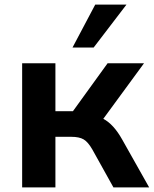

<svg xmlns="http://www.w3.org/2000/svg" viewBox="-20 -814 668 834"><path d="M76.2 0V-539.1H220.7V-331.1H296.9L447.3 -539.1H605.5L428.7 -297.9Q473.6 -274.4 510.7 -208L627.9 0H472.7L380.9 -165Q362.3 -197.3 343.3 -208.5Q324.2 -219.7 290 -219.7H220.7V0ZM294.9 -607.4 393.6 -793.9H529.3L386.7 -607.4Z"/></svg>

Font: Min Sans Bold
Style: Regular
Weight: 700
Designer: Jinseong-Kim, NotoSansCJK, Nunito
Foundry: Jinseong-Kim
Version: Version 1.400;Glyphs 3.1.2 (3151)